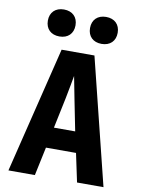

<svg xmlns="http://www.w3.org/2000/svg" viewBox="-102 -1026 804 1094"><g transform="rotate(10 300.0 -479.0)"><path d="M422 -802C471 -802 502 -832 502 -880C502 -928 471 -958 422 -958C373 -958 342 -928 342 -880C342 -832 373 -802 422 -802ZM178 -802C227 -802 258 -832 258 -880C258 -928 227 -958 178 -958C129 -958 98 -928 98 -880C98 -832 129 -802 178 -802ZM25 0H178L213 -165H387L422 0H575L394 -730H204ZM238 -285 275 -462C285 -512 295 -567 300 -595C305 -567 316 -512 326 -461L361 -285Z"/></g></svg>

Font: JetBrains Mono ExtraBold
Style: Regular
Weight: 800
Monospace: yes
Designer: Philipp Nurullin, Konstantin Bulenkov
Foundry: JetBrains
Version: Version 2.305